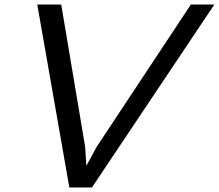

<svg xmlns="http://www.w3.org/2000/svg" viewBox="-20 -830 969 850"><path d="M929 -810 387 0H287L145 -810H251L357 -180L362 -99H364L408 -180L825 -810Z"/></svg>

Font: TypoPRO Sinkin Sans
Style: 400 Italic
Weight: 400
Italic angle: -112°
Designer: Keith Bates
Foundry: K-Type
Version: Sinkin Sans (version 1.0)  by Keith Bates   •   © 2014   www